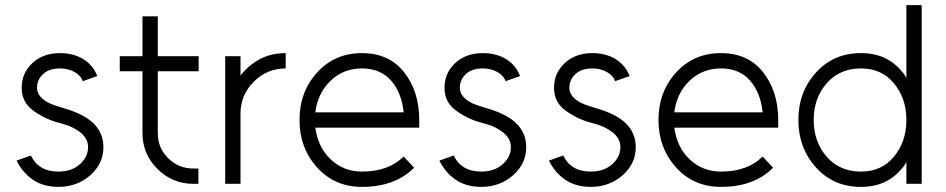

<svg xmlns="http://www.w3.org/2000/svg" viewBox="-20 -720 3704 752"><path d="M361 -422Q345 -464 307 -488Q268 -512 215 -512Q149 -512 107 -473Q65 -434 65 -376Q65 -322 106 -290Q127 -274 153.5 -260.5Q180 -247 211 -239Q231 -234 247 -228Q263 -222 276 -214Q325 -186 325 -144Q325 -105 292 -76Q260 -48 209 -48Q131 -48 101 -111L45 -91Q68 -44 109 -16Q150 12 209 12Q282 12 334 -34Q385 -79 385 -144Q385 -198 347 -236Q309 -274 227 -297Q211 -302 197.5 -306.5Q184 -311 173 -316Q125 -340 125 -376Q125 -408 149 -430Q172 -452 215 -452Q247 -452 272 -438Q297 -424 304 -402Z M538 -656V-500H449V-441H538V-199Q538 -117 596 -59Q655 0 737 0H757V-60H737Q679 -60 638 -101Q598 -141 598 -199V-441H758V-500H598V-656Z M862 -500V0H922V-275Q922 -348 974 -400Q1026 -452 1099 -452V-512Q1042 -512 997 -488Q965 -471 938 -443Q934 -439 930 -434Q926 -429 922 -424V-500Z M1622 -220V-250Q1622 -363 1562 -438Q1503 -512 1398 -512Q1291 -512 1222 -436Q1153 -360 1153 -250Q1153 -141 1222 -64Q1291 12 1398 12Q1527 12 1602 -63L1561 -107Q1502 -48 1398 -48Q1325 -48 1274 -97Q1249 -121 1234.5 -152Q1220 -183 1215 -220ZM1398 -452Q1470 -452 1512 -404Q1553 -357 1561 -280H1215Q1224 -354 1274 -403Q1325 -452 1398 -452Z M2017 -422Q2001 -464 1963 -488Q1924 -512 1871 -512Q1805 -512 1763 -473Q1721 -434 1721 -376Q1721 -322 1762 -290Q1783 -274 1809.5 -260.5Q1836 -247 1867 -239Q1887 -234 1903 -228Q1919 -222 1932 -214Q1981 -186 1981 -144Q1981 -105 1948 -76Q1916 -48 1865 -48Q1787 -48 1757 -111L1701 -91Q1724 -44 1765 -16Q1806 12 1865 12Q1938 12 1990 -34Q2041 -79 2041 -144Q2041 -198 2003 -236Q1965 -274 1883 -297Q1867 -302 1853.5 -306.5Q1840 -311 1829 -316Q1781 -340 1781 -376Q1781 -408 1805 -430Q1828 -452 1871 -452Q1903 -452 1928 -438Q1953 -424 1960 -402Z M2446 -422Q2430 -464 2392 -488Q2353 -512 2300 -512Q2234 -512 2192 -473Q2150 -434 2150 -376Q2150 -322 2191 -290Q2212 -274 2238.5 -260.5Q2265 -247 2296 -239Q2316 -234 2332 -228Q2348 -222 2361 -214Q2410 -186 2410 -144Q2410 -105 2377 -76Q2345 -48 2294 -48Q2216 -48 2186 -111L2130 -91Q2153 -44 2194 -16Q2235 12 2294 12Q2367 12 2419 -34Q2470 -79 2470 -144Q2470 -198 2432 -236Q2394 -274 2312 -297Q2296 -302 2282.5 -306.5Q2269 -311 2258 -316Q2210 -340 2210 -376Q2210 -408 2234 -430Q2257 -452 2300 -452Q2332 -452 2357 -438Q2382 -424 2389 -402Z M3028 -220V-250Q3028 -363 2968 -438Q2909 -512 2804 -512Q2697 -512 2628 -436Q2559 -360 2559 -250Q2559 -141 2628 -64Q2697 12 2804 12Q2933 12 3008 -63L2967 -107Q2908 -48 2804 -48Q2731 -48 2680 -97Q2655 -121 2640.5 -152Q2626 -183 2621 -220ZM2804 -452Q2876 -452 2918 -404Q2959 -357 2967 -280H2621Q2630 -354 2680 -403Q2731 -452 2804 -452Z M3352 -452Q3269 -452 3218 -394Q3167 -336 3167 -250Q3167 -165 3218 -106Q3269 -48 3352 -48Q3433 -48 3481 -106Q3505 -135 3517.5 -171Q3530 -207 3530 -250Q3530 -294 3517.5 -329.5Q3505 -365 3481 -394Q3433 -452 3352 -452ZM3352 -512Q3455 -512 3514 -438Q3519 -433 3522.5 -427Q3526 -421 3530 -415V-700H3590V0H3530V-85Q3526 -79 3522.5 -73Q3519 -67 3514 -62Q3455 12 3352 12Q3245 12 3176 -64Q3107 -141 3107 -250Q3107 -360 3176 -436Q3245 -512 3352 -512Z"/></svg>

Font: Unageo
Style: Light
Weight: 300
Designer: Richard Sepsi
Foundry: Richard Sepsi
Version: Version 2.000